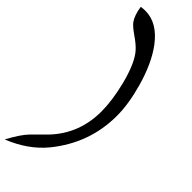

<svg xmlns="http://www.w3.org/2000/svg" viewBox="-403 -903 1163 1163"><g transform="rotate(45 178.5 -321.0)"><path d="M-27 256Q20 168 58 129Q87 101 142 45Q268 -88 268 -278Q268 -372 238 -492Q203 -630 152 -687Q127 -715 80 -747Q38 -776 22 -797Q-3 -832 -12 -895Q7 -898 25 -898Q128 -898 209 -790Q276 -700 317 -555Q353 -428 353 -326Q353 -91 201 96Q117 198 -27 256Z"/></g></svg>

Font: Wortlaut AH
Style: SemiBold
Weight: 600
Designer: Andreas Höfeld
Foundry: Fontgrube AH
Version: Version 2.59